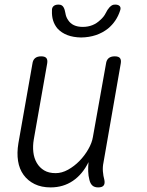

<svg xmlns="http://www.w3.org/2000/svg" viewBox="-20 -805 640 835"><path d="M407 10Q391 10 382 2Q373 -6 369 -22Q364 -41 363.5 -60Q363 -79 365 -100Q339 -47 297 -18.5Q255 10 200 10Q160 10 130.5 -4.5Q101 -19 82.5 -44.5Q64 -70 58.5 -105Q53 -140 60 -182L121 -528Q123 -544 132.5 -552Q142 -560 159 -560Q176 -560 182 -552Q188 -544 185 -528L127 -199Q122 -170 125 -143.5Q128 -117 140 -96.5Q152 -76 172 -64Q192 -52 222 -52Q249 -52 276 -67Q303 -82 325.5 -105Q348 -128 364 -156Q380 -184 384 -209L441 -528Q443 -544 452.5 -552Q462 -560 479 -560Q496 -560 502 -552Q508 -544 505 -528L430 -98Q426 -79 427.5 -59.5Q429 -40 434 -22Q437 -6 430.5 2Q424 10 407 10ZM206 -758Q205 -771 212.5 -778Q220 -785 234 -785Q243 -785 248 -782Q253 -779 256 -774Q262 -764 264.5 -747.5Q267 -731 276 -718Q295 -688 340 -688Q385 -688 416 -718Q432 -732 439.5 -747.5Q447 -763 456 -773Q462 -779 467 -782Q472 -785 481 -785Q495 -785 501 -778Q507 -771 502 -758Q487 -712 450 -681Q402 -643 333 -642Q265 -643 230 -681Q204 -712 206 -758Z"/></svg>

Font: Maple Mono NL ExtraLight
Style: Italic
Weight: 275
Italic angle: -10°
Monospace: yes
Designer: subframe7536
Version: Version 7.000